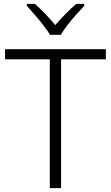

<svg xmlns="http://www.w3.org/2000/svg" viewBox="-20 -967 571 987"><path d="M294 0H236V-662H6V-714H524V-662H294ZM237 -788Q224 -810 203 -837Q182 -864 159 -890.5Q136 -917 118 -937V-947H159Q186 -924 213.5 -895Q241 -866 264 -838Q288 -866 316.5 -895Q345 -924 372 -947H413V-937Q394 -917 370.5 -890.5Q347 -864 326 -837Q305 -810 293 -788Z"/></svg>

Font: Noto Sans Canadian Aboriginal Light
Style: Regular
Weight: 300
Designer: Monotype Design Team, Typotheque's Kevin King
Foundry: Monotype Imaging Inc.
Version: Version 2.004; ttfautohint (v1.8.4.7-5d5b)